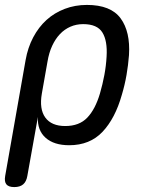

<svg xmlns="http://www.w3.org/2000/svg" viewBox="-31 -580 651 780"><path d="M27 180Q4 180 -5 169Q-14 158 -10 135L73 -336Q82 -387 104 -428.5Q126 -470 158 -499Q190 -528 232 -544Q274 -560 322 -560Q419 -560 459 -505.5Q499 -451 493 -356Q490 -316 483 -275.5Q476 -235 464 -195Q437 -99 385.5 -44.5Q334 10 250 10Q188 10 154 -20.5Q120 -51 123 -105L80 135Q76 158 63 169Q50 180 27 180ZM234 -68Q291 -68 323.5 -102Q356 -136 375 -200Q386 -238 393 -275.5Q400 -313 402 -350Q406 -414 385 -448Q364 -482 307 -482Q279 -482 255 -471.5Q231 -461 212.5 -441.5Q194 -422 181 -394Q168 -366 162 -330L139 -200Q128 -137 153 -102.5Q178 -68 234 -68Z"/></svg>

Font: Maple Mono NL
Style: Italic
Weight: 400
Italic angle: -10°
Monospace: yes
Designer: subframe7536
Version: Version 7.000